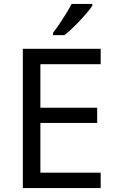

<svg xmlns="http://www.w3.org/2000/svg" viewBox="-20 -964 596 984"><path d="M496 0H97V-714H496V-635H187V-412H478V-334H187V-79H496ZM453 -934Q441 -916 416 -887.5Q391 -859 362.5 -830.5Q334 -802 310 -784H252V-796Q267 -815 284.5 -841Q302 -867 319 -894.5Q336 -922 347 -944H453Z"/></svg>

Font: Noto Sans Phoenician
Style: Regular
Weight: 400
Designer: Monotype Design Team
Foundry: Monotype Imaging Inc.
Version: Version 2.001; ttfautohint (v1.8.4.7-5d5b)